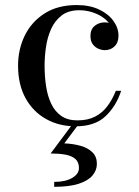

<svg xmlns="http://www.w3.org/2000/svg" viewBox="-20 -490 550 760"><path d="M279.5 10Q214 10 162.5 -18.8Q111 -47.5 81.2 -101.2Q51.5 -155 51.5 -230Q51.5 -295 78.2 -349.5Q105 -404 156.8 -437Q208.5 -470 284 -470Q335 -470 372 -452.5Q409 -435 429 -407.2Q449 -379.5 449 -348.5Q449 -321.5 433.5 -306.5Q418 -291.5 395 -291.5Q382.5 -291.5 369.2 -297.2Q356 -303 347 -315.2Q338 -327.5 338 -347.5Q338 -374 355 -387.8Q372 -401.5 395 -401.5Q416.5 -401.5 432.2 -388.2Q448 -375 448 -348.5H429Q429 -372 417.2 -390.5Q405.5 -409 385.8 -422.2Q366 -435.5 342 -442.5Q318 -449.5 294 -449.5Q251 -449.5 224 -428.8Q197 -408 182.2 -375Q167.5 -342 162 -303.8Q156.5 -265.5 156.5 -230Q156.5 -187 162.5 -148Q168.5 -109 183 -78.8Q197.5 -48.5 222.8 -31Q248 -13.5 286.5 -13.5Q327.5 -13.5 356.5 -28.5Q385.5 -43.5 405.2 -70Q425 -96.5 438.5 -130.5H459.5Q440 -70 397.8 -30Q355.5 10 279.5 10ZM194.5 249.5V230Q239 230 265.8 214.2Q292.5 198.5 292.5 175Q292.5 151.5 278 139Q263.5 126.5 238.2 122Q213 117.5 180.5 117.5L268 0H292.5L234.5 77.5Q271 79 300 87.5Q329 96 346.2 113.2Q363.5 130.5 363.5 158.5Q363.5 183.5 346.5 204.2Q329.5 225 292.2 237.2Q255 249.5 194.5 249.5Z"/></svg>

Font: Bodoni Moda
Style: Regular
Weight: 400
Designer: Owen Earl
Foundry: indestructible type
Version: Version 2.005